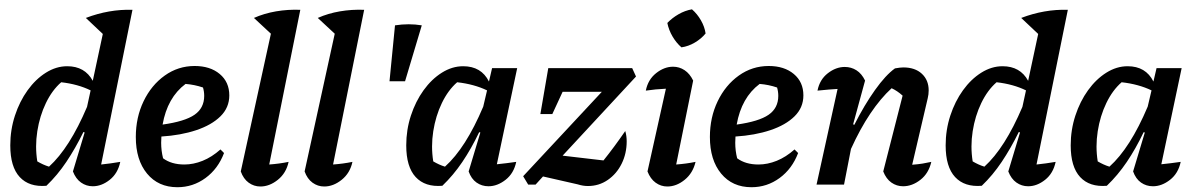

<svg xmlns="http://www.w3.org/2000/svg" viewBox="-20 -772 4998 803"><path d="M479 -752H480V-751ZM174 5Q102 11 62.5 -31.5Q23 -74 23 -164Q23 -229 42.5 -288.5Q62 -348 95.5 -394.5Q129 -441 172 -468Q215 -495 261 -495Q335 -495 368 -434L410 -630L339 -697Q436 -734 534 -731L403 -84Q442 -88 483 -95Q473 -47 439 -20Q405 7 368 7Q341 7 319 -8.5Q297 -24 285 -55L334 -218L329 -220Q295 -151 257.5 -95Q220 -39 174 5ZM136 -97Q148 -90 160 -84.5Q172 -79 185 -75Q271 -153 344 -325L359 -394Q306 -420 236 -428Q198 -395 172 -341Q146 -287 136 -223Q126 -159 136 -97Z M722 11Q642 11 595 -46Q548 -103 548 -199Q548 -281 580.5 -348.5Q613 -416 669 -456Q725 -496 794 -496Q859 -496 899 -462.5Q939 -429 939 -373Q939 -322 902 -285.5Q865 -249 800.5 -227.5Q736 -206 655 -201Q654 -188 654 -175Q654 -142 662 -110Q697 -84 751 -84Q789 -84 827.5 -99.5Q866 -115 902 -147L917 -132Q892 -66 839.5 -27.5Q787 11 722 11ZM834 -371Q834 -389 829 -406Q794 -418 756 -421Q680 -364 660 -251Q753 -264 793.5 -292Q834 -320 834 -371Z M1187 -95Q1177 -48 1142 -20Q1107 8 1069 8Q1042 8 1020 -8Q998 -24 987 -55L1113 -631L1042 -697Q1085 -716 1134.5 -724.5Q1184 -733 1236 -731L1106 -84Q1148 -87 1187 -95Z M1454 -95Q1444 -48 1409 -20Q1374 8 1336 8Q1309 8 1287 -8Q1265 -24 1254 -55L1380 -631L1309 -697Q1352 -716 1401.5 -724.5Q1451 -733 1503 -731L1373 -84Q1415 -87 1454 -95Z M1609 -432 1632 -666Q1690 -675 1744 -666L1674 -432Z M1830 5Q1758 11 1718.5 -31.5Q1679 -74 1679 -164Q1679 -229 1698.5 -288.5Q1718 -348 1751.5 -394.5Q1785 -441 1828 -468Q1871 -495 1917 -495Q1993 -495 2025 -431L2038 -487H2143L2058 -85Q2078 -87 2098 -89.5Q2118 -92 2139 -95Q2129 -47 2094.5 -20Q2060 7 2023 7Q1995 7 1973 -8.5Q1951 -24 1940 -55L1989 -218L1984 -219Q1951 -150 1913.5 -94.5Q1876 -39 1830 5ZM1792 -97Q1804 -90 1816 -84.5Q1828 -79 1841 -75Q1928 -153 2001 -326L2017 -394Q1963 -420 1892 -428Q1854 -395 1828 -341Q1802 -287 1792 -223Q1782 -159 1792 -97Z M2189 0 2168 -35 2497 -388H2333L2290 -295H2240L2273 -487H2624L2640 -452L2333 -121L2504 -101Q2549 -157 2595 -224Q2598 -214 2599.5 -203Q2601 -192 2601 -181Q2601 -130 2580 -87.5Q2559 -45 2522 -19.5Q2485 6 2439 6Q2418 6 2396 -1L2251 -34L2220 0Z M2889 -95Q2878 -48 2843.5 -20Q2809 8 2771 8Q2744 8 2722 -8Q2700 -24 2688 -55L2765 -401Q2721 -399 2681 -393Q2690 -439 2724 -466Q2758 -493 2795 -493Q2821 -493 2843 -478.5Q2865 -464 2879 -435L2808 -84Q2850 -87 2889 -95ZM2874 -733Q2896 -714 2911.5 -687Q2927 -660 2931 -632Q2913 -610 2886 -594Q2859 -578 2830 -574Q2809 -592 2793 -619Q2777 -646 2771 -676Q2791 -697 2818 -712.5Q2845 -728 2874 -733Z M3123 11Q3043 11 2996 -46Q2949 -103 2949 -199Q2949 -281 2981.5 -348.5Q3014 -416 3070 -456Q3126 -496 3195 -496Q3260 -496 3300 -462.5Q3340 -429 3340 -373Q3340 -322 3303 -285.5Q3266 -249 3201.5 -227.5Q3137 -206 3056 -201Q3055 -188 3055 -175Q3055 -142 3063 -110Q3098 -84 3152 -84Q3190 -84 3228.5 -99.5Q3267 -115 3303 -147L3318 -132Q3293 -66 3240.5 -27.5Q3188 11 3123 11ZM3235 -371Q3235 -389 3230 -406Q3195 -418 3157 -421Q3081 -364 3061 -251Q3154 -264 3194.5 -292Q3235 -320 3235 -371Z M3395 0 3483 -400Q3466 -399 3446.5 -397.5Q3427 -396 3399 -393Q3408 -439 3442 -465.5Q3476 -492 3513 -492Q3540 -492 3562 -478Q3584 -464 3598 -435L3548 -252L3553 -250Q3595 -333 3639.5 -395.5Q3684 -458 3723 -486Q3745 -490 3758 -490Q3807 -490 3835.5 -463.5Q3864 -437 3864 -394Q3864 -377 3860 -361L3795 -83Q3821 -85 3839 -88Q3857 -91 3875 -95Q3864 -47 3829.5 -20Q3795 7 3757 7Q3730 7 3708 -8.5Q3686 -24 3674 -55L3755 -372Q3733 -392 3709 -403Q3663 -361 3620 -297Q3577 -233 3539 -149L3510 0Z M4391 -752H4392V-751ZM4086 5Q4014 11 3974.5 -31.5Q3935 -74 3935 -164Q3935 -229 3954.5 -288.5Q3974 -348 4007.5 -394.5Q4041 -441 4084 -468Q4127 -495 4173 -495Q4247 -495 4280 -434L4322 -630L4251 -697Q4348 -734 4446 -731L4315 -84Q4354 -88 4395 -95Q4385 -47 4351 -20Q4317 7 4280 7Q4253 7 4231 -8.5Q4209 -24 4197 -55L4246 -218L4241 -220Q4207 -151 4169.5 -95Q4132 -39 4086 5ZM4048 -97Q4060 -90 4072 -84.5Q4084 -79 4097 -75Q4183 -153 4256 -325L4271 -394Q4218 -420 4148 -428Q4110 -395 4084 -341Q4058 -287 4048 -223Q4038 -159 4048 -97Z M4609 5Q4537 11 4497.5 -31.5Q4458 -74 4458 -164Q4458 -229 4477.5 -288.5Q4497 -348 4530.5 -394.5Q4564 -441 4607 -468Q4650 -495 4696 -495Q4772 -495 4804 -431L4817 -487H4922L4837 -85Q4857 -87 4877 -89.5Q4897 -92 4918 -95Q4908 -47 4873.5 -20Q4839 7 4802 7Q4774 7 4752 -8.5Q4730 -24 4719 -55L4768 -218L4763 -219Q4730 -150 4692.5 -94.5Q4655 -39 4609 5ZM4571 -97Q4583 -90 4595 -84.5Q4607 -79 4620 -75Q4707 -153 4780 -326L4796 -394Q4742 -420 4671 -428Q4633 -395 4607 -341Q4581 -287 4571 -223Q4561 -159 4571 -97Z"/></svg>

Font: Piazzolla SemiBold
Style: Italic
Weight: 600
Italic angle: -11.3°
Designer: Juan Pablo del Peral
Foundry: Huerta Tipografica
Version: Version 1.330